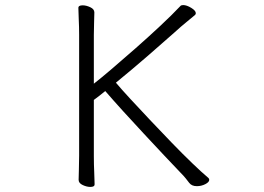

<svg xmlns="http://www.w3.org/2000/svg" viewBox="-20 -726 1040 757"><path d="M292 -589Q292 -620 290.5 -649Q289 -678 289 -695Q289 -705 306 -705Q320 -705 336 -697.5Q352 -690 352 -677Q352 -665 351 -639.5Q350 -614 350 -588V-396Q377 -417 421 -454.5Q465 -492 515.5 -536.5Q566 -581 612.5 -624.5Q659 -668 691 -702Q694 -706 702 -706Q716 -706 734 -695Q752 -684 752 -674Q752 -670 749 -667Q734 -654 714 -638Q694 -622 669 -599Q624 -559 563.5 -506.5Q503 -454 437 -400Q458 -375 493.5 -336.5Q529 -298 571.5 -253Q614 -208 657 -163.5Q700 -119 738 -82.5Q776 -46 801 -25Q805 -22 805 -17Q805 -8 789.5 0Q774 8 756 8Q736 8 726 -5Q720 -13 712 -23Q704 -33 691 -46Q663 -75 626 -114.5Q589 -154 547.5 -198.5Q506 -243 466.5 -286.5Q427 -330 395 -367Q384 -358 372.5 -349Q361 -340 350 -332V-111Q350 -77 351.5 -46.5Q353 -16 353 1Q353 11 336 11Q322 11 306 3.5Q290 -4 290 -17Q290 -29 291 -56Q292 -83 292 -112Z"/></svg>

Font: Moon Stars Kai HW Light
Style: Regular
Weight: 300
Designer: GuiWonder
Version: Version 1.101